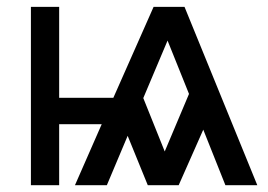

<svg xmlns="http://www.w3.org/2000/svg" viewBox="-20 -544 786 564"><path d="M431.2 -523.9H522Q554.2 -445.8 625.5 -270.3Q696.8 -94.7 735.8 0H642.1L577.1 -163.1L504.9 0H414.1L355 -145L293.9 0H200.2L278.8 -179.2H153.8V0H70.8V-523.9H153.8V-256.8H313ZM535.2 -268.1 472.2 -424.8 400.9 -255.9 463.9 -99.1Z"/></svg>

Font: Miedinger*
Style: Book
Weight: 400
Version: Version 001.000